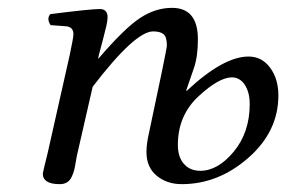

<svg xmlns="http://www.w3.org/2000/svg" viewBox="-20 -459 729 489"><path d="M392 -275Q405 -338 405 -343Q405 -365 396.5 -372Q388 -379 370 -379Q324 -379 216 -238L178 -72Q176 -65 173.5 -49.5Q171 -34 169 -26Q167 -18 162.5 -8.5Q158 1 150.5 5.5Q143 10 132 10Q89 10 89 -17Q89 -19 102 -72L158 -321Q167 -363 167 -372Q167 -390 149 -392L109 -395Q98 -411 108 -423Q210 -436 234 -436Q254 -436 254 -415Q254 -407 251 -393.5Q248 -380 241.5 -355.5Q235 -331 232 -320L230 -311L231 -310Q297 -387 336.5 -413Q376 -439 418 -439Q484 -439 484 -359Q484 -315 474 -286L454 -228H456Q549 -315 613 -315Q647 -315 668 -286.5Q689 -258 689 -216Q689 -124 612.5 -57Q536 10 443 10Q405 10 379 -11.5Q353 -33 353 -72Q353 -93 360 -123ZM490 -24Q535 -24 575.5 -73Q616 -122 616 -194Q616 -216 609.5 -231.5Q603 -247 593 -254.5Q583 -262 571 -262Q538 -262 487 -215Q433 -166 433 -90Q433 -59 448.5 -41.5Q464 -24 490 -24Z"/></svg>

Font: Linux Libertine O
Style: Italic
Weight: 400
Italic angle: -12°
Designer: Philipp H. Poll
Foundry: Philipp H. Poll
Version: Version 5.1.6